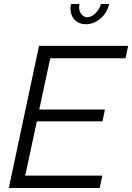

<svg xmlns="http://www.w3.org/2000/svg" viewBox="-20 -939 660 959"><path d="M484 -919H525Q516 -876 482.5 -847Q449 -818 409 -818Q375 -818 353.5 -840Q332 -862 332 -896Q332 -907 335 -919H377Q375 -909 375 -904Q375 -883 386.5 -868Q398 -853 416 -853Q436 -853 456 -872Q476 -891 484 -919ZM175 -710H620L607 -648H231L176 -392H504L492 -333H164L106 -62H491L478 0H24Z"/></svg>

Font: Raleway-v4020
Style: Italic
Weight: 400
Italic angle: -12°
Designer: Matt McInerney, Pablo Impallari, Rodrigo Fuenzalida
Foundry: Matt McInerney, Pablo Impallari, Rodrigo Fuenzalida
Version: Version 4.020;PS 004.020;hotconv 1.0.88;makeotf.lib2.5.64775